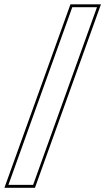

<svg xmlns="http://www.w3.org/2000/svg" viewBox="-92 -770 488 890"><path d="M-71.5 100.5 234.5 -750H376L70 100.5ZM-53 87H61.5L357.5 -736.5H243Z"/></svg>

Font: Tourney Thin Thin
Style: Italic
Weight: 250
Italic angle: -12°
Version: Version 1.015